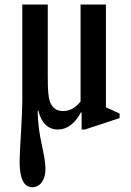

<svg xmlns="http://www.w3.org/2000/svg" viewBox="-20 -544 562 822"><path d="M118 257.5C152 257.5 174.5 226 174.5 180.5C174.5 111 141.5 41.5 141.5 -69L144 -71.5C156 -18 185.5 10.5 228 10.5C267 10.5 300 -14 326.5 -63L329.5 -62V10.5H343.5L492 -38.5V-58L433.5 -84.5V-524.5H325V-110C305 -83 278.5 -68.5 250 -68.5C222 -68.5 203.5 -82 193.5 -109.5C187 -128.5 184.5 -156 184.5 -220V-524.5H75.5V-126C75.5 -33 64 93 64 150C64 221 82.5 257.5 118 257.5Z"/></svg>

Font: Libre Caslon Condensed SemiBold
Style: Regular
Weight: 600
Designer: Pablo Impallari, Rodrigo Fuenzalida, Katja Schimmel, Ertekin Erdin
Foundry: Pablo Impallari, Rodrigo Fuenzalida
Version: Version 2.000;gftools[0.9.33]